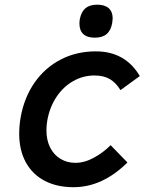

<svg xmlns="http://www.w3.org/2000/svg" viewBox="-20 -772 640 800"><path d="M60 -215.5Q60 -248 66 -283Q81 -366.5 124.5 -428.5Q168 -490.5 233.5 -524.2Q299 -558 379 -558Q502 -558 562.5 -455L482 -396.5Q463 -427.5 437.5 -442.5Q412 -457.5 373.5 -457.5Q326 -457.5 284.8 -434Q243.5 -410.5 215.2 -368Q187 -325.5 177 -270Q173.5 -249.5 173.5 -229Q173.5 -187 189.5 -156.2Q205.5 -125.5 233 -109.5Q260.5 -93.5 294 -93.5Q332 -93.5 371 -114.8Q410 -136 441 -167L511 -95Q407 8 286 8Q218 8 167 -18.2Q116 -44.5 88 -95Q60 -145.5 60 -215.5ZM311 -673.5Q311 -682.5 312.5 -692Q318.5 -723 336.2 -737.8Q354 -752.5 385 -752.5Q416.5 -752.5 433 -737.8Q449.5 -723 449.5 -695.5Q449.5 -690 447.5 -676Q442 -645 424.2 -630Q406.5 -615 375 -615Q343.5 -615 327.2 -630Q311 -645 311 -673.5Z"/></svg>

Font: JuliaMono SemiBold
Style: Italic
Weight: 600
Italic angle: -9°
Monospace: yes
Designer: cormullion
Foundry: corm
Version: Version 0.056; ttfautohint (v1.8.4)